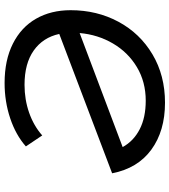

<svg xmlns="http://www.w3.org/2000/svg" viewBox="30 -778 756 857"><g transform="rotate(-90 408.5 -350.0)"><path d="M791 -413Q791 -296 739.5 -200Q688 -104 594 -48Q500 8 378 8Q252 8 168.5 -53Q85 -114 63 -228L685 -464Q669 -537 611 -578Q553 -619 458 -619Q392 -619 333.5 -598.5Q275 -578 232 -540L183 -613Q234 -658 308.5 -683Q383 -708 466 -708Q568 -708 641.5 -671Q715 -634 753 -567.5Q791 -501 791 -413ZM689 -373 180 -181Q207 -132 259.5 -105Q312 -78 387 -78Q471 -78 537 -117.5Q603 -157 642.5 -224.5Q682 -292 689 -373Z"/></g></svg>

Font: Montserrat Alternates Medium
Style: Italic
Weight: 500
Italic angle: -11.3°
Designer: Julieta Ulanovsky
Foundry: Julieta Ulanovsky
Version: Version 7.200